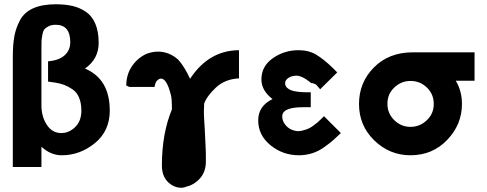

<svg xmlns="http://www.w3.org/2000/svg" viewBox="-20 -717 2280 899"><path d="M40 65V-450Q40 -507 47 -546Q54 -585 73.5 -622Q93 -659 135 -678Q177 -697 241 -697Q286 -697 320 -689Q354 -681 382.5 -661.5Q411 -642 426.5 -605.5Q442 -569 442 -516Q442 -441 378 -396Q494 -347 494 -199Q494 -104 424.5 -47Q355 10 269 10Q217 10 174 -30V65ZM174 -490V-220Q175 -169 200 -131.5Q225 -94 267 -94Q303 -94 332 -122Q361 -150 361 -199Q361 -235 350 -260.5Q339 -286 318.5 -299.5Q298 -313 280.5 -319.5Q263 -326 240 -330Q213 -334 205 -335V-430Q256 -434 282.5 -458Q309 -482 309 -519Q309 -601 241 -601Q222 -601 208.5 -594.5Q195 -588 188.5 -580.5Q182 -573 178.5 -554.5Q175 -536 174.5 -526Q174 -516 174 -490Z M571 -317Q572 -370 598.5 -408Q625 -446 666 -465Q709 -481 750 -472Q785 -464 814 -438Q844 -405 870 -348Q957 -481 1099 -482V-350Q1034 -347 991.5 -307.5Q949 -268 936 -232Q934 -194 935 -175.5Q936 -157 939 -107Q942 -57 943 -23Q944 -7 944 34Q945 86 917 117.5Q889 149 852 157Q838 164 818.5 161.5Q799 159 782 148Q738 119 738 58Q738 -91 785 -205V-202Q785 -258 780 -273Q761 -349 734 -349Q725 -349 715.5 -339.5Q706 -330 704 -310H585Z M1189 -153Q1189 -221 1256 -253Q1204 -293 1204 -345Q1204 -407 1257.5 -444.5Q1311 -482 1378 -482Q1426 -482 1461.5 -460.5Q1497 -439 1539 -398L1559 -378L1479 -299L1461 -320Q1449 -328 1437 -328Q1389 -368 1359 -362Q1341 -360 1328 -350.5Q1315 -341 1315 -327Q1315 -319 1318.5 -313Q1322 -307 1328.5 -302.5Q1335 -298 1342 -295Q1349 -292 1359 -290Q1369 -288 1377.5 -287Q1386 -286 1396.5 -285.5Q1407 -285 1412.5 -285Q1418 -285 1426 -285Q1434 -285 1435 -285V-215H1400Q1308 -215 1302 -178Q1300 -160 1308 -145Q1328 -108 1372 -103Q1386 -102 1408 -109Q1419 -112 1429.5 -117.5Q1440 -123 1451 -131.5Q1462 -140 1467.5 -144.5Q1473 -149 1484.5 -160.5Q1496 -172 1497 -173L1576 -94Q1553 -72 1540 -60.5Q1527 -49 1499.5 -29Q1472 -9 1442 0.5Q1412 10 1380 10Q1304 10 1246.5 -37Q1189 -84 1189 -153Z M1913 -472H2202V-339H2114Q2143 -291 2143 -230Q2143 -134 2074 -62Q2005 10 1902 10Q1804 10 1732.5 -59.5Q1661 -129 1661 -230Q1661 -331 1731 -401.5Q1801 -472 1913 -472ZM1794 -231Q1794 -186 1826 -154.5Q1858 -123 1902 -123Q1946 -123 1978.5 -154Q2011 -185 2011 -230Q2011 -276 1979 -307Q1947 -338 1902 -338Q1859 -338 1826.5 -307.5Q1794 -277 1794 -231Z"/></svg>

Font: Coval
Style: ExtraBold
Weight: 800
Foundry: Context Ltd
Version: Version 001.000